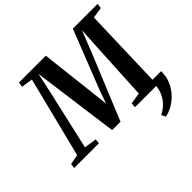

<svg xmlns="http://www.w3.org/2000/svg" viewBox="-263 -982 1434 1434"><g transform="rotate(-45 454.0 -265.0)"><path d="M929 -52.5Q930 0.5 911.5 45.8Q893 91 861.5 126Q830 161 791.5 183.5Q753 206 714.5 213L697.5 180Q737 161 767.8 128.5Q798.5 96 814.5 50.2Q830.5 4.5 824.5 -52.5ZM-41.5 0 -37 -37 42 -52 202.5 -690.5 112.5 -704 118 -743H402L455 -278.5L467 -171L505.5 -280L687.5 -743H949L944 -704L857.5 -691L838 -52L923.5 -37L920.5 0H600.5L604 -38L693 -51.5L716.5 -496L727.5 -687L659.5 -514.5L447.5 0.5L359 0L291 -505.5L267 -686L227.5 -503L124.5 -52L223.5 -37L219.5 0Z"/></g></svg>

Font: Merriweather 60pt
Style: Bold Italic
Weight: 700
Italic angle: -7.8°
Version: Version 2.101